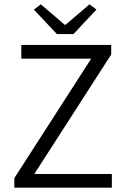

<svg xmlns="http://www.w3.org/2000/svg" viewBox="-20 -864 579 884"><path d="M242 -707 136 -820 168 -844 278 -750H282L392 -844L424 -820L318 -707ZM46 0V-44L400 -594H78V-657H492V-613L138 -63H495V0Z"/></svg>

Font: Assistant
Style: Regular
Weight: 400
Designer: Hebrew By Ben Nathan, Latin by Paul Hunt
Version: Version 2.001;PS 002.001;hotconv 1.0.88;makeotf.lib2.5.64775